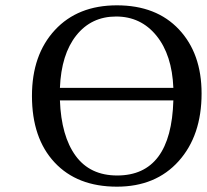

<svg xmlns="http://www.w3.org/2000/svg" viewBox="-20 -689 777 721"><path d="M737 -338Q737 -180 651 -84Q565 12 419 12Q270 12 185 -79Q100 -170 100 -329Q100 -483 186 -576Q272 -669 419 -669Q567 -669 652 -578.5Q737 -488 737 -338ZM420 -30Q623 -30 631 -312H205Q210 -178 264 -104Q318 -30 420 -30ZM205 -359H631Q626 -483 567.5 -555Q509 -627 416 -627Q323 -627 266.5 -556Q210 -485 205 -359Z"/></svg>

Font: myMathFont
Style: Regular
Weight: 400
Designer: Ross Mills, John Hudson & Paul Hanslow, Tiro Typeworks Ltd; with prior portions MicroPress Inc., and Coen Hoffman. Math 
Foundry: Tiro Typeworks Ltd
Version: Version 2.13 b171